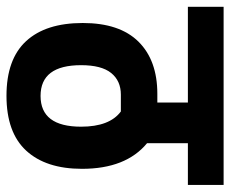

<svg xmlns="http://www.w3.org/2000/svg" viewBox="-88 -644 673 560"><g transform="rotate(90 248.0 -364.5)"><path d="M460.9 -267.6Q460.9 -162.5 407.9 -104.9Q354.9 -47.4 248 -47.4Q141.2 -47.4 88.4 -104.7Q35.6 -162 35.6 -269.8Q35.6 -377.5 90.1 -432.5Q144.7 -487.4 242 -487.4H267.6V-576.5H-11.7V-680.7H507.8V-576.5H386.2V-457.4Q460.9 -395.7 460.9 -267.6ZM158.6 -265Q158.6 -146.8 248.3 -146.8Q338 -146.8 338 -265Q338 -348 293.7 -381H244.6Q204.2 -381 181.4 -352.7Q158.6 -324.5 158.6 -265Z"/></g></svg>

Font: Puralecka Narrow
Style: Bold
Weight: 700
Designer: Hector Gatti, Marcela Romero, Pablo Cosgaya and Nicolas Silva
Version: Version 1.004;PS 001.004;hotconv 1.0.70;makeotf.lib2.5.58329